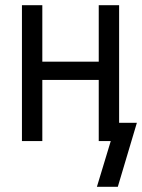

<svg xmlns="http://www.w3.org/2000/svg" viewBox="-20 -540 544 735"><path d="M431 175H351L404 0H358V-234H142V0H64V-520H142V-304H358V-520H436V-70H504Z"/></svg>

Font: Iosevka Term SS14
Style: Regular
Weight: 400
Monospace: yes
Designer: Belleve Invis
Foundry: Belleve Invis
Version: Version 24.1.1; ttfautohint (v1.8.4)